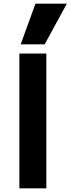

<svg xmlns="http://www.w3.org/2000/svg" viewBox="-20 -1020 382 1040"><path d="M85 0V-730H231V0ZM222 -780H92L172 -1000H342Z"/></svg>

Font: M PLUS 1 Thin
Style: Bold
Weight: 700
Version: Version 1.001